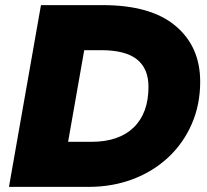

<svg xmlns="http://www.w3.org/2000/svg" viewBox="-20 -730 807 750"><path d="M15 0 140 -710H381Q569 -710 665.5 -629Q762 -548 762 -411Q762 -321 729 -245.5Q696 -170 637 -115Q578 -60 498.5 -30Q419 0 326 0ZM246 -176H337Q444 -176 502 -232Q560 -288 560 -391Q560 -462 515 -498Q470 -534 375 -534H309Z"/></svg>

Font: Livvic Black
Style: Italic
Weight: 900
Italic angle: -10°
Designer: Jacques Le Bailly, Baron von Fonthausen
Version: Version 1.001; ttfautohint (v1.8.2)